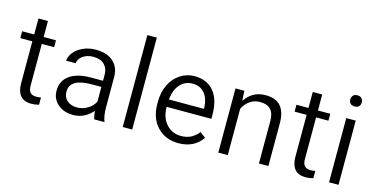

<svg xmlns="http://www.w3.org/2000/svg" viewBox="-74 -1112 2912 1484"><g transform="rotate(15 1382.0 -370.5)"><path d="M183.6 -648.9V-528.3V-521H190.9H282.2V-465.8H190.9H183.6V-458.5V-130.9Q183.6 -96.7 198.2 -78.6Q213.9 -60.1 249 -60.1Q262.7 -60.1 284.7 -64.5V-5.9Q252.4 2.4 222.7 2.4Q165.5 2.4 136.7 -31.7Q107.9 -65.9 107.9 -130.9V-458.5V-465.8H100.6H11.7V-521H100.6H107.9V-528.3V-648.9Z M726.1 -7.3Q719.7 -22.9 715.8 -56.6L713.9 -71.8L703.1 -60.5Q642.6 2.4 558.1 2.4Q482.9 2.4 434.6 -40Q387.2 -82 387.2 -146.5Q387.2 -225.1 446.8 -268.6Q507.8 -313 619.1 -313H707H714.4V-320.3V-361.8Q714.4 -412.1 683.8 -442.4Q653.3 -472.7 595.2 -472.7Q544.4 -472.7 509.8 -446.8Q494.1 -435.1 485.1 -420.4Q476.1 -405.8 474.6 -389.2H398.4Q400.9 -422.4 424.3 -453.6Q451.7 -489.3 498 -509.8Q521 -520.5 546.6 -525.6Q572.3 -530.8 600.6 -530.8Q689 -530.8 738.8 -486.8Q763.7 -465.3 776.4 -435.3Q789.1 -405.3 790 -366.7V-123.5Q790 -51.3 808.1 -7.3ZM571.3 -61.5Q615.7 -61.5 655.3 -84.5Q695.3 -107.4 713.4 -144.5L714.4 -146.5V-147.9V-256.3V-263.7H707H636.2Q462.9 -263.7 462.9 -159.2Q462.9 -113.3 493.7 -87.4Q524.4 -61.5 571.3 -61.5Z M1029.8 -7.3H954.1V-742.7H1029.8Z M1400.9 2.4Q1296.4 2.4 1231.4 -65.9Q1166 -134.3 1166 -249.5V-266.1Q1166 -304.7 1173.3 -338.9Q1180.7 -373 1195.3 -403.3Q1224.6 -463.4 1276.9 -497.1Q1328.6 -530.8 1389.6 -530.8Q1489.3 -530.8 1544.4 -465.3Q1599.6 -399.9 1599.6 -275.9V-245.6H1249H1241.7V-238.3Q1243.7 -157.2 1289.1 -106.9Q1335 -56.6 1405.8 -56.6Q1455.6 -56.6 1490.7 -77.1Q1522 -95.7 1545.9 -125L1590.3 -90.8Q1525.9 2.4 1400.9 2.4ZM1389.6 -471.2Q1370.6 -471.2 1353.3 -466.6Q1335.9 -461.9 1320.8 -452.4Q1305.7 -442.9 1292.5 -429.2Q1253.9 -387.7 1244.6 -313.5L1243.7 -305.2H1252H1516.6H1523.9V-312.5V-319.3V-319.8Q1522 -355 1512.2 -382.8Q1502.4 -410.6 1484.9 -430.7Q1449.7 -471.2 1389.6 -471.2Z M1790 -521 1792.5 -461.4 1793.5 -441.9 1805.7 -457.5Q1863.8 -530.8 1958 -530.8Q2039.1 -530.8 2079.1 -486.1Q2119.1 -441.4 2119.6 -349.1V-7.3H2043.9V-349.6Q2043.5 -409.7 2015.6 -439Q1987.8 -468.8 1930.7 -468.8Q1884.3 -468.8 1849.1 -443.8Q1814.5 -419.4 1795.4 -379.9L1794.4 -377.9V-376.5V-7.3H1718.8V-521Z M2378.4 -648.9V-528.3V-521H2385.7H2477.1V-465.8H2385.7H2378.4V-458.5V-130.9Q2378.4 -96.7 2393.1 -78.6Q2408.7 -60.1 2443.8 -60.1Q2457.5 -60.1 2479.5 -64.5V-5.9Q2447.3 2.4 2417.5 2.4Q2360.4 2.4 2331.5 -31.7Q2302.7 -65.9 2302.7 -130.9V-458.5V-465.8H2295.4H2206.5V-521H2295.4H2302.7V-528.3V-648.9Z M2680.7 -7.3H2605V-521H2680.7ZM2597.7 -668.5Q2597.7 -673.3 2598.4 -677.7Q2599.1 -682.1 2600.6 -686.3Q2602.1 -690.4 2604.2 -693.8Q2606.4 -697.3 2609.4 -700.7Q2614.7 -707 2623.3 -710.2Q2631.8 -713.4 2643.6 -713.4Q2666.5 -713.4 2678.2 -700.7Q2689.9 -687.5 2689.9 -668.5Q2689.9 -649.4 2678.2 -636.7Q2666.5 -624.5 2643.6 -624.5Q2631.8 -624.5 2623.3 -627.7Q2614.7 -630.9 2609.4 -636.7Q2603.5 -643.1 2600.6 -650.9Q2597.7 -658.7 2597.7 -668.5Z"/></g></svg>

Font: Vazir Light FD
Style: Light-FD
Weight: 300
Designer: Saber Rastikerdar
Foundry: Saber Rastikerdar
Version: Version 30.1.0